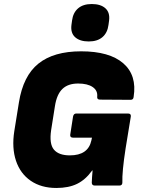

<svg xmlns="http://www.w3.org/2000/svg" viewBox="-20 -922 699 954"><path d="M260 12Q185 12 133 -23.5Q81 -59 59.5 -123Q38 -187 51 -270L74 -413Q95 -545 171 -606Q247 -667 383 -667Q524 -667 592.5 -607.5Q661 -548 644 -441Q643 -426 629 -426L477 -427Q461 -427 463 -442Q466 -472 440.5 -489.5Q415 -507 368 -507Q318 -507 290 -480Q262 -453 253 -395L234 -275Q224 -207 248 -178.5Q272 -150 327 -150Q418 -150 434 -224L437 -238H343Q327 -238 329 -253L343 -343Q346 -358 359 -358H616Q632 -358 630 -343L604 -184Q595 -126 591 -83.5Q587 -41 588 -15Q588 0 573 0H451Q436 0 436 -15Q436 -26 437.5 -43Q439 -60 440 -75H438Q405 -29 363 -8.5Q321 12 260 12ZM421 -716Q377 -716 353.5 -737Q330 -758 335 -798L338 -820Q343 -859 368 -880.5Q393 -902 436 -902Q480 -902 503.5 -881Q527 -860 522 -820L519 -798Q514 -759 489 -737.5Q464 -716 421 -716Z"/></svg>

Font: Sofia Sans ExtraBlack
Style: Italic
Weight: 1000
Italic angle: -9°
Designer: Botio Nikoltchev, Ani Petrova
Foundry: lettersoup
Version: Version 4.100; ttfautohint (v1.8.4.7-5d5b)